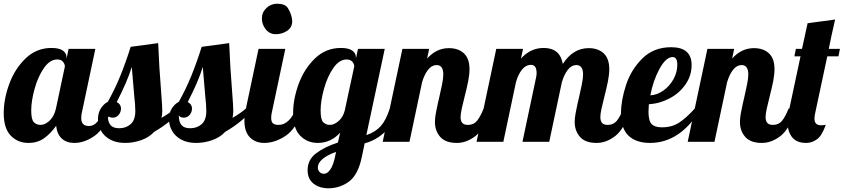

<svg xmlns="http://www.w3.org/2000/svg" viewBox="-33 -763 4539 1033"><path d="M25 -33C50.3 -7 82 6 120 6C152.7 6 180.8 -2.5 204.5 -19.5C228.2 -36.5 249.7 -58.7 269 -86C272.3 -56 282.5 -33.2 299.5 -17.5C316.5 -1.8 339 6 367 6C403.7 6 440.2 -6.8 476.5 -32.5C512.8 -58.2 543.3 -107 568 -179H526C518 -151 507.2 -128.3 493.5 -111C479.8 -93.7 463.7 -85 445 -85C417.7 -85 404 -99.3 404 -128C404 -139.3 405.3 -150 408 -160L480 -500H336L325 -447V-454C325 -469.3 318.3 -481.7 305 -491C291.7 -500.3 271.3 -505 244 -505C190 -505 143.5 -486.2 104.5 -448.5C65.5 -410.8 36.2 -364.8 16.5 -310.5C-3.2 -256.2 -13 -204.3 -13 -155C-13 -99.7 -0.3 -59 25 -33ZM234.5 -114.5C218.2 -98.8 201.7 -91 185 -91C171 -91 159.2 -95.7 149.5 -105C139.8 -114.3 135 -135.7 135 -169C135 -202.3 141 -240.8 153 -284.5C165 -328.2 181.7 -365.5 203 -396.5C224.3 -427.5 248.3 -443 275 -443C289 -443 299.3 -438.8 306 -430.5C312.7 -422.2 316 -413.7 316 -405L268 -179C262 -151.7 250.8 -130.2 234.5 -114.5Z M559 -12.5C581 -0.2 608 6 640 6C668.7 6 697.2 1.2 725.5 -8.5C753.8 -18.2 777.7 -33.3 797 -54C856.3 -88 907.3 -129.7 950 -179H908C891.3 -163.7 867.3 -147 836 -129C838.7 -139 840 -151.7 840 -167C840 -185 838.3 -214 835 -254C827 -353.3 821.3 -445.7 818 -531L670 -511C652.7 -455.7 634.3 -404.2 615 -356.5C595.7 -308.8 573 -261.7 547 -215C532.3 -207.7 519.8 -195.8 509.5 -179.5C499.2 -163.2 494 -144 494 -122C494 -100.7 499.3 -80.2 510 -60.5C520.7 -40.8 537 -24.8 559 -12.5ZM670 -95C653.3 -80.3 632.7 -73 608 -73C586.7 -73 571.2 -78.7 561.5 -90C551.8 -101.3 547 -119 547 -143C551 -134.3 560 -130 574 -130C586.7 -130 597.2 -135 605.5 -145C613.8 -155 618 -166.3 618 -179C618 -194.3 610.3 -206 595 -214C633 -287.3 660 -350.3 676 -403C678 -377 682.3 -326 689 -250C693 -214 695 -186 695 -166C695 -133.3 686.7 -109.7 670 -95Z M941 -12.5C963 -0.2 990 6 1022 6C1050.7 6 1079.2 1.2 1107.5 -8.5C1135.8 -18.2 1159.7 -33.3 1179 -54C1238.3 -88 1289.3 -129.7 1332 -179H1290C1273.3 -163.7 1249.3 -147 1218 -129C1220.7 -139 1222 -151.7 1222 -167C1222 -185 1220.3 -214 1217 -254C1209 -353.3 1203.3 -445.7 1200 -531L1052 -511C1034.7 -455.7 1016.3 -404.2 997 -356.5C977.7 -308.8 955 -261.7 929 -215C914.3 -207.7 901.8 -195.8 891.5 -179.5C881.2 -163.2 876 -144 876 -122C876 -100.7 881.3 -80.2 892 -60.5C902.7 -40.8 919 -24.8 941 -12.5ZM1052 -95C1035.3 -80.3 1014.7 -73 990 -73C968.7 -73 953.2 -78.7 943.5 -90C933.8 -101.3 929 -119 929 -143C933 -134.3 942 -130 956 -130C968.7 -130 979.2 -135 987.5 -145C995.8 -155 1000 -166.3 1000 -179C1000 -194.3 992.3 -206 977 -214C1015 -287.3 1042 -350.3 1058 -403C1060 -377 1064.3 -326 1071 -250C1075 -214 1077 -186 1077 -166C1077 -133.3 1068.7 -109.7 1052 -95Z M1397 -605C1411 -587.7 1429 -579 1451 -579C1473 -579 1493.2 -585 1511.5 -597C1529.8 -609 1539 -626 1539 -648C1539 -670 1531.3 -693.8 1516 -719.5C1506 -735.2 1486.7 -743 1458 -743C1436 -743 1416.8 -735.3 1400.5 -720C1384.2 -704.7 1376 -686 1376 -664C1376 -642 1383 -622.3 1397 -605ZM1311.5 -24C1331.2 -4 1357 6 1389 6C1427 6 1465.3 -6.8 1504 -32.5C1542.7 -58.2 1574.3 -107 1599 -179H1557C1549.7 -153 1537.7 -131.8 1521 -115.5C1504.3 -99.2 1486.3 -91 1467 -91C1452.3 -91 1441.8 -93.8 1435.5 -99.5C1429.2 -105.2 1426 -114.7 1426 -128C1426 -139.3 1427.3 -150 1430 -160L1502 -500H1358L1290 -179C1284.7 -152.3 1282 -130.7 1282 -114C1282 -74 1291.8 -44 1311.5 -24Z M1654 225C1675.3 241.7 1702 250 1734 250C1775.3 250 1812.3 237.8 1845 213.5C1877.7 189.2 1900.7 144.7 1914 80L1929 8C1967.7 -2 2002.3 -20.8 2033 -48.5C2063.7 -76.2 2088 -119.7 2106 -179H2064C2050.7 -137 2034.3 -105.3 2015 -84C1995.7 -62.7 1970 -46.7 1938 -36L2037 -500H1893L1882 -448V-454C1882 -469.3 1875.3 -481.7 1862 -491C1848.7 -500.3 1828.3 -505 1801 -505C1747 -505 1700.5 -486.2 1661.5 -448.5C1622.5 -410.8 1593.2 -364.8 1573.5 -310.5C1553.8 -256.2 1544 -204.3 1544 -155C1544 -99.7 1556.7 -59 1582 -33C1607.3 -7 1639 6 1677 6C1723 6 1763 -12.3 1797 -49L1785 4C1737.7 19.3 1698.7 38.5 1668 61.5C1637.3 84.5 1622 115 1622 153C1622 184.3 1632.7 208.3 1654 225ZM1789 -112C1773 -98 1757.3 -91 1742 -91C1728 -91 1716.2 -95.7 1706.5 -105C1696.8 -114.3 1692 -135.7 1692 -169C1692 -202.3 1698 -240.8 1710 -284.5C1722 -328.2 1738.7 -365.5 1760 -396.5C1781.3 -427.5 1805.3 -443 1832 -443C1846 -443 1856.3 -438.8 1863 -430.5C1869.7 -422.2 1873 -414 1873 -406L1822 -169C1816 -145 1805 -126 1789 -112ZM1744 149C1733.3 164.3 1722.3 172 1711 172C1700.3 172 1692 168.7 1686 162C1680 155.3 1677 147.7 1677 139C1677 106.3 1709.7 78 1775 54L1769 83C1763 111.7 1754.7 133.7 1744 149Z M2335.5 -26.5C2354.5 -4.8 2384.3 6 2425 6C2459.7 6 2493.2 -6.5 2525.5 -31.5C2557.8 -56.5 2586.3 -105.7 2611 -179H2569C2557 -149 2545 -126.8 2533 -112.5C2521 -98.2 2505 -91 2485 -91C2470.3 -91 2460 -94.7 2454 -102C2448 -109.3 2445 -119.7 2445 -133C2445 -144.3 2447.2 -159.8 2451.5 -179.5C2455.8 -199.2 2460.7 -219.3 2466 -240C2474.7 -274 2481.3 -302.8 2486 -326.5C2490.7 -350.2 2493 -371.7 2493 -391C2493 -429 2483 -457.3 2463 -476C2443 -494.7 2416 -504 2382 -504C2337.3 -504 2298.3 -485.3 2265 -448L2276 -500H2132L2026 0H2170L2238 -321C2246 -348.3 2256.7 -370.5 2270 -387.5C2283.3 -404.5 2298.7 -413 2316 -413C2340 -413 2352 -396 2352 -362C2352 -348 2349.7 -329.7 2345 -307C2340.3 -284.3 2335.3 -261.3 2330 -238C2328.7 -233.3 2326.2 -222.7 2322.5 -206C2318.8 -189.3 2315.3 -172.2 2312 -154.5C2308.7 -136.8 2307 -121 2307 -107C2307 -75 2316.5 -48.2 2335.5 -26.5Z M3087.5 -26.5C3106.5 -4.8 3136.3 6 3177 6C3211.7 6 3245.2 -6.5 3277.5 -31.5C3309.8 -56.5 3338.3 -105.7 3363 -179H3321C3309 -149 3297 -126.8 3285 -112.5C3273 -98.2 3257 -91 3237 -91C3222.3 -91 3212 -94.7 3206 -102C3200 -109.3 3197 -119.7 3197 -133C3197 -144.3 3199.2 -159.8 3203.5 -179.5C3207.8 -199.2 3212.7 -219.3 3218 -240C3226.7 -274 3233.3 -302.8 3238 -326.5C3242.7 -350.2 3245 -371.7 3245 -391C3245 -429 3235 -457.3 3215 -476C3195 -494.7 3168 -504 3134 -504C3078 -504 3031.7 -475.7 2995 -419C2985 -476.3 2950.7 -505 2892 -505C2844.7 -505 2804 -486 2770 -448L2781 -500H2637L2531 0H2675L2743 -321C2751 -349 2761.8 -371.5 2775.5 -388.5C2789.2 -405.5 2805.3 -414 2824 -414C2844 -414 2854 -399.3 2854 -370C2854 -361.3 2853 -353 2851 -345L2778 0H2922L2990 -321C2998 -348.3 3008.7 -370.5 3022 -387.5C3035.3 -404.5 3050.7 -413 3068 -413C3092 -413 3104 -396 3104 -362C3104 -348 3101.7 -329.7 3097 -307C3092.3 -284.3 3087.3 -261.3 3082 -238C3080.7 -233.3 3078.2 -222.7 3074.5 -206C3070.8 -189.3 3067.3 -172.2 3064 -154.5C3060.7 -136.8 3059 -121 3059 -107C3059 -75 3068.5 -48.2 3087.5 -26.5Z M3349 -32.5C3376.3 -6.8 3414.7 6 3464 6C3573.3 6 3665 -55.7 3739 -179H3705C3674.3 -145 3646.2 -119.7 3620.5 -103C3594.8 -86.3 3564 -78 3528 -78C3502.7 -78 3484.3 -83.8 3473 -95.5C3461.7 -107.2 3456 -129.3 3456 -162C3456 -168.7 3456.7 -182 3458 -202C3498 -204.7 3535.7 -215.5 3571 -234.5C3606.3 -253.5 3634.7 -278.7 3656 -310C3677.3 -341.3 3688 -375.7 3688 -413C3688 -477 3651.3 -509 3578 -509C3515.3 -509 3463.7 -488.8 3423 -448.5C3382.3 -408.2 3353 -360.3 3335 -305C3317 -249.7 3308 -199 3308 -153C3308 -98.3 3321.7 -58.2 3349 -32.5ZM3536.5 -276C3514.2 -260 3490.7 -251.3 3466 -250C3476 -303.3 3492.5 -351 3515.5 -393C3538.5 -435 3562 -456 3586 -456C3602.7 -456 3611 -442.3 3611 -415C3611 -387.7 3604.2 -361.7 3590.5 -337C3576.8 -312.3 3558.8 -292 3536.5 -276Z M3976.5 -26.5C3995.5 -4.8 4025.3 6 4066 6C4100.7 6 4134.2 -6.5 4166.5 -31.5C4198.8 -56.5 4227.3 -105.7 4252 -179H4210C4198 -149 4186 -126.8 4174 -112.5C4162 -98.2 4146 -91 4126 -91C4111.3 -91 4101 -94.7 4095 -102C4089 -109.3 4086 -119.7 4086 -133C4086 -144.3 4088.2 -159.8 4092.5 -179.5C4096.8 -199.2 4101.7 -219.3 4107 -240C4115.7 -274 4122.3 -302.8 4127 -326.5C4131.7 -350.2 4134 -371.7 4134 -391C4134 -429 4124 -457.3 4104 -476C4084 -494.7 4057 -504 4023 -504C3978.3 -504 3939.3 -485.3 3906 -448L3917 -500H3773L3667 0H3811L3879 -321C3887 -348.3 3897.7 -370.5 3911 -387.5C3924.3 -404.5 3939.7 -413 3957 -413C3981 -413 3993 -396 3993 -362C3993 -348 3990.7 -329.7 3986 -307C3981.3 -284.3 3976.3 -261.3 3971 -238C3969.7 -233.3 3967.2 -222.7 3963.5 -206C3959.8 -189.3 3956.3 -172.2 3953 -154.5C3949.7 -136.8 3948 -121 3948 -107C3948 -75 3957.5 -48.2 3976.5 -26.5Z M4228.5 -25C4244.8 -4.3 4270 6 4304 6C4325.3 6 4345 -0.7 4363 -14C4381 -27.3 4396.7 -53.3 4410 -92C4404.7 -90 4396 -89 4384 -89C4360.7 -89 4349 -101 4349 -125C4349 -133.7 4350.7 -145.3 4354 -160L4418 -460H4478L4486 -500H4426C4437.3 -556.7 4445.3 -594.3 4450 -613C4450.7 -617.7 4454 -632.7 4460 -658L4312 -638L4282 -500H4249L4241 -460H4274L4210 -160C4206 -142 4204 -124.3 4204 -107C4204 -73 4212.2 -45.7 4228.5 -25Z"/></svg>

Font: DonutKreme
Style: Regular
Weight: 400
Designer: Impallari Type
Foundry: Impallari Type
Version: Version 2.100